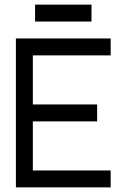

<svg xmlns="http://www.w3.org/2000/svg" viewBox="-20 -811 548 831"><path d="M459 0H48.8V-644.5H459V-571.3H122.1V-358.9H400.4V-285.6H122.1V-73.2H459ZM376 -717.8H131.8V-791H376Z"/></svg>

Font: Catrinity
Style: Regular
Weight: 400
Designer: Alexander Lange
Foundry: High-Logic / Made with FontCreator
Version: Version 2.090;May 20, 2024;FontCreator 15.0.0.2974 64-bit